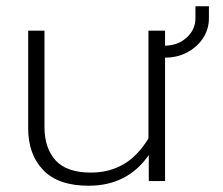

<svg xmlns="http://www.w3.org/2000/svg" viewBox="-20 -578 712 613"><path d="M70 -168V-480H122V-173Q122 -105 157.5 -66Q193 -27 270 -27Q328 -27 373.5 -53Q419 -79 454 -136V-480H507V-432Q549 -433 576.5 -458.5Q604 -484 604 -520V-558H647V-519Q647 -486 629 -457.5Q611 -429 579 -411.5Q547 -394 507 -394V0H455V-83Q387 15 263 15Q166 15 118 -35Q70 -85 70 -168Z"/></svg>

Font: Prompt ExtraLight
Style: Regular
Weight: 275
Designer: Katatrad Team
Foundry: CadsonDemak
Version: Version 1.001